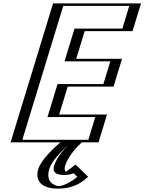

<svg xmlns="http://www.w3.org/2000/svg" viewBox="-20 -845 857 1140"><path d="M792.2 -825 741.8 -660H457.8L407.6 -496H679.6L629.2 -331H357.2L306.4 -165H590.4L540 0H443C443 0 362.6 70 341.2 140C333.6 165 349.3 179 366.3 179C397.3 179 426.4 149 426.4 149L481.9 203C481.9 203 414.9 275 322.9 275C270.9 275 206.1 245 232.7 158C249.5 103 320 36 361 0H68L320.2 -825ZM326.2 140C315.8 174 337.2 194 361.7 194C387.2 194 410.8 178.4 422.5 169.5L460 205.9C437.2 225.5 388.6 260 327.5 260C279.7 260 224.6 233.6 247.7 158C262.1 110.9 328.8 45.4 369.6 9.6L397.6 -15H87.6L330.6 -810H772.6L731.4 -675H447.4L388.1 -481H660.1L618.8 -346H346.8L286.9 -150H570.9L529.6 -15H440.6C434.2 -9.4 351.5 57.2 326.2 140ZM772.6 -810H330.6L87.6 -15H397.6L369.6 9.6C328.8 45.4 262.1 110.9 247.7 158C224.6 233.6 279.7 260 327.5 260C388.6 260 437.2 225.5 460 205.9L422.5 169.5C410.8 178.4 387.2 194 361.7 194C337.2 194 315.8 174 326.2 140C349.7 63 433 -8.3 434.5 -9.6L440.6 -15H529.6L570.9 -150H286.9L346.8 -346H618.8L660.1 -481H388.1L447.4 -675H731.4ZM792.2 -825H320.2L68 0H361C318.2 37.6 249.6 102.8 232.7 158C206.1 244.9 271 275 322.9 275C390.1 275 443.6 236.9 468.3 215.7L482.5 203.6L427.1 149.7L415.1 158.9C404.7 166.8 385.5 179 366.3 179C349.3 179 333.6 165 341.2 140C362.5 70.3 441.7 1.1 443 0H540L590.4 -165H306.4L357.2 -331H629.2L679.6 -496H407.6L457.8 -660H741.8ZM504.6 -15H112.6L355.6 -810H747.6L706.4 -675H422.4L363.1 -481H635.1L593.8 -346H321.8L261.9 -150H545.9ZM383.6 17.2C356.8 44.5 316.1 91.3 301.2 140C294.4 162.2 294.6 194 361.7 194C388.9 194 408.9 187 417.3 183.6L438.9 204.6C417.3 224.9 361.1 260 327.5 260C318 260 246 245.4 272.7 158C286.8 112 342.9 54.2 383.6 17.2ZM207.7 158C184.7 233.2 232.9 275 322.9 275C429.1 275 478.1 226.4 503.4 204.7L428.7 132L386.6 164.2C382.4 167.4 375.8 171.9 370.3 174.9C364.6 168 361.3 156.1 366.2 140C382.7 85.9 433.5 29.4 465.5 0H565L615.4 -165H331.4L382.2 -331H654.2L704.6 -496H432.6L482.8 -660H766.8L817.2 -825H295.2L43 0H338.6C298.5 35.2 224.3 103.8 207.7 158Z"/></svg>

Font: Hussar Outliner
Style: Obl
Weight: 700
Foundry: Cannot Into Space Fonts
Version: Version 0.92